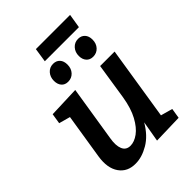

<svg xmlns="http://www.w3.org/2000/svg" viewBox="-248 -980 1107 1107"><g transform="rotate(-45 306.0 -426.0)"><path d="M193 11Q126 12 91.5 -37Q57 -86 70 -170L114 -447L45 -466L55 -529L246 -536L192 -197Q183 -144 196 -113.5Q209 -83 244 -83Q276 -83 309.5 -107.5Q343 -132 370.5 -182.5Q398 -233 411 -312L445 -532H563L492 -83L564 -63L554 -1L373 4L395 -123Q355 -54 299.5 -21.5Q244 11 193 11ZM531 -863 517 -777H239L252 -863ZM251 -598Q225 -598 210.5 -615Q196 -632 196 -660Q196 -691 214.5 -712Q233 -733 262 -733Q288 -733 303 -716.5Q318 -700 318 -671Q318 -639 299 -618.5Q280 -598 251 -598ZM455 -598Q429 -598 414 -615Q399 -632 399 -660Q399 -691 418 -712Q437 -733 466 -733Q491 -733 506.5 -716.5Q522 -700 522 -671Q522 -639 503 -618.5Q484 -598 455 -598Z"/></g></svg>

Font: Bitter SemiBold
Style: Italic
Weight: 600
Italic angle: -9°
Designer: Sol Matas, and Bitter project Authors
Foundry: Sol Matas
Version: Version 2.001